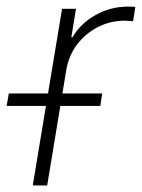

<svg xmlns="http://www.w3.org/2000/svg" viewBox="-60 -566 433 586"><path d="M40 0 129.4 -539.1H171.9L157.7 -452.1H161.1Q186 -494.6 231.9 -520.3Q277.8 -545.9 331.5 -545.9Q337.9 -545.9 342.8 -545.7Q347.7 -545.4 353 -544.9L346.2 -501Q342.3 -501.5 335.9 -502.2Q329.6 -502.9 321.3 -502.9Q276.9 -502.9 238.8 -483.4Q200.7 -463.9 175 -429.9Q149.4 -396 142.1 -351.1L84 0ZM-39.6 -242.7 -33.2 -280.8H252L246.1 -242.7Z"/></svg>

Font: Inter 18pt ExtraLight
Style: Italic
Weight: 250
Italic angle: -9.3988°
Designer: Rasmus Andersson
Foundry: rsms
Version: Version 4.001;git-66647c0bb